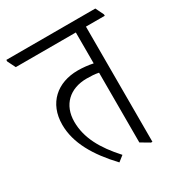

<svg xmlns="http://www.w3.org/2000/svg" viewBox="-183 -725 778 839"><g transform="rotate(-30 206.5 -305.5)"><path d="M176 12 204 -10C134 -87 94 -159 94 -240C94 -325 150 -377 235 -377C256 -377 277 -376 295 -372V-20L339 6H346V-575H441V-582L421 -623H-28V-615L-8 -575H295V-419C272 -424 244 -427 219 -427C116 -427 42 -364 42 -255C42 -163 93 -76 176 12Z"/></g></svg>

Font: Noto Serif Devanagari ExtraCondensed Light
Style: Regular
Weight: 300
Width: 2
Designer: Universal Thirst, Indian Type Foundry and the Monotype Design Team
Foundry: Monotype Imaging Inc.
Version: Version 2.004